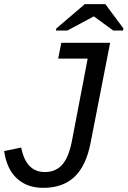

<svg xmlns="http://www.w3.org/2000/svg" viewBox="-22 -894 614 924"><path d="M186 10Q108 10 59 -35.5Q10 -81 -2 -167L80 -184Q103 -66 194 -66Q246 -66 277.5 -101.5Q309 -137 324 -215L400 -612H258L273 -688H508L414 -207Q393 -97 337 -43.5Q281 10 186 10ZM485 -874 572 -757 570 -747H523L430 -815H429L302 -747H247L249 -757L386 -874Z"/></svg>

Font: Libra Sans
Style: Italic
Weight: 400
Italic angle: -12°
Foundry: Context Ltd
Version: Version 1.002